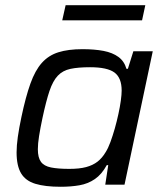

<svg xmlns="http://www.w3.org/2000/svg" viewBox="-20 -706 624 734"><path d="M211.9 8Q152.1 8 115 -3.4Q77.8 -14.7 60.6 -43.4Q43.4 -72.2 43.4 -123.5Q43.4 -148.9 48.1 -182.5Q52.8 -216.1 61.8 -258.3Q78.2 -336.1 96.3 -386.5Q114.3 -436.9 140 -465.7Q165.8 -494.5 203.3 -506.2Q240.8 -518 295.3 -518Q341.3 -518 375.9 -511.4Q410.5 -504.7 432.8 -488.3Q455.1 -472 463.3 -443.1H468.9L489.8 -510H564L456 0H382.4L393.8 -74.8H388.2Q369.1 -39.6 342.8 -21.5Q316.5 -3.4 283.7 2.3Q251 8 211.9 8ZM245 -60.4Q283.8 -60.4 309.4 -67.3Q335 -74.2 352.8 -88Q370.5 -101.8 383.6 -123.9Q393.4 -139.1 402.2 -163.1Q411 -187.2 418.9 -214.9Q426.7 -242.7 432.7 -270.3Q438.7 -297.9 441.9 -321.4Q445.1 -345 445.1 -359.6Q445.1 -408.3 417.7 -428.7Q390.2 -449 324.4 -449Q278.6 -449 249.1 -442.7Q219.6 -436.3 201 -416.6Q182.3 -396.9 169.2 -358.3Q156.2 -319.6 142.4 -255Q134 -215.5 129.4 -186.2Q124.7 -156.8 124.7 -135.6Q124.7 -103.6 136.5 -87.4Q148.2 -71.2 175 -65.8Q201.8 -60.4 245 -60.4ZM217.9 -628.2 230.9 -686.2H535.5L523.1 -628.2Z"/></svg>

Font: Saira Thin
Style: Italic
Weight: 100
Italic angle: -12°
Designer: Hector Gatti with collaboration of the Omnibus-Type team
Foundry: Omnibus-Type
Version: Version 1.101